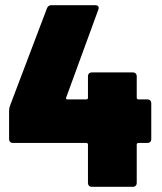

<svg xmlns="http://www.w3.org/2000/svg" viewBox="-20 -720 626 740"><path d="M548 -337H513C509 -337 507 -340 507 -343V-426C507 -435 501 -441 492 -441H334C325 -441 319 -435 319 -426V-343C319 -339 317 -337 313 -337H239C235 -337 234 -340 235 -344L359 -683C363 -694 358 -700 347 -700H178C170 -700 164 -696 161 -688L18 -311C16 -304 15 -300 15 -293V-184C15 -175 21 -169 30 -169H313C317 -169 319 -166 319 -163V-15C319 -6 325 0 334 0H492C501 0 507 -6 507 -15V-163C507 -167 510 -169 513 -169H548C557 -169 563 -175 563 -184V-322C563 -331 557 -337 548 -337Z"/></svg>

Font: Barlow Semi Condensed Black
Style: Regular
Weight: 900
Width: 4
Designer: Jeremy Tribby
Foundry: Tribby Type
Version: Version 1.408;PS 001.408;hotconv 1.0.88;makeotf.lib2.5.64775